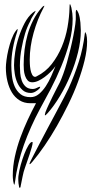

<svg xmlns="http://www.w3.org/2000/svg" viewBox="-20 -493 436 917"><path d="M366 -347Q366 -297 352.5 -242.5Q339 -188 317 -135Q295 -82 266.5 -34.5Q238 13 208 47Q197 59 195 58Q193 57 197 43Q203 27 212.5 7Q222 -13 231.5 -32.5Q241 -52 250.5 -70Q260 -88 266 -100Q273 -115 282 -139.5Q291 -164 299.5 -194Q308 -224 316 -257Q324 -290 330 -320.5Q336 -351 339.5 -376.5Q343 -402 342 -418Q341 -436 342.5 -441.5Q344 -447 346 -445.5Q348 -444 350.5 -439Q353 -434 355 -430Q362 -410 364 -385Q366 -360 366 -347ZM169 -71Q162 -63 150 -56Q138 -49 127 -49Q103 -49 87.5 -63Q72 -77 63 -97.5Q54 -118 50.5 -141Q47 -164 47 -182Q47 -209 52.5 -244.5Q58 -280 69.5 -315.5Q81 -351 97.5 -382.5Q114 -414 137 -433Q143 -437 148 -440.5Q153 -444 145 -430Q139 -419 133.5 -411Q128 -403 125 -393Q109 -364 99.5 -332Q90 -300 84 -267Q75 -223 75 -179Q75 -163 76.5 -144Q78 -125 84 -108Q90 -91 102.5 -79.5Q115 -68 137 -68Q143 -68 151 -71Q159 -74 164 -77Q172 -80 172 -78Q172 -76 169 -71ZM392 -330Q396 -315 396 -295Q396 -254 384 -204.5Q372 -155 352.5 -102Q333 -49 306.5 5Q280 59 251.5 109Q223 159 193 202.5Q163 246 136 278Q135 279 132.5 282Q130 285 127.5 287.5Q125 290 123 291Q121 292 121 288Q121 286 133.5 261.5Q146 237 165 200.5Q184 164 206.5 121.5Q229 79 250 40Q271 1 286.5 -29Q302 -59 307 -70Q336 -134 356.5 -198.5Q377 -263 385 -332Q386 -340 386.5 -340.5Q387 -341 392 -330ZM327 -404Q327 -348 311.5 -290.5Q296 -233 273 -177Q250 -121 222.5 -68.5Q195 -16 170 29Q125 113 94 199.5Q63 286 51 380Q49 391 48 389Q47 389 45.5 383.5Q44 378 43 371.5Q42 365 41.5 358Q41 351 41 346Q41 301 51 255Q61 209 77 165Q93 121 112.5 79Q132 37 152 0H125Q95 0 73 -14Q51 -28 37 -51Q23 -74 15.5 -105Q8 -136 8 -170Q8 -183 11 -206.5Q14 -230 20 -255.5Q26 -281 35 -305.5Q44 -330 55 -345Q63 -356 64 -354Q65 -352 62 -341Q49 -303 41.5 -262Q34 -221 34 -181Q34 -158 37 -131Q40 -104 49.5 -81.5Q59 -59 77 -44Q95 -29 126 -29Q148 -29 166 -44Q184 -59 198.5 -81Q213 -103 224.5 -129Q236 -155 245 -177Q235 -163 221.5 -149.5Q208 -136 193 -125Q178 -114 163 -107Q148 -100 134 -100Q120 -100 112 -109Q104 -118 99.5 -131.5Q95 -145 94 -159Q93 -173 93 -184Q93 -220 97.5 -256.5Q102 -293 112 -328.5Q122 -364 138.5 -396.5Q155 -429 179 -456Q181 -459 184 -461.5Q187 -464 189.5 -465Q192 -466 192 -464.5Q192 -463 188 -456Q159 -402 140.5 -336Q122 -270 122 -208Q122 -202 122.5 -188.5Q123 -175 125.5 -161Q128 -147 133.5 -136.5Q139 -126 148 -126Q151 -126 156 -129Q198 -150 227 -187Q256 -224 275 -269.5Q294 -315 302.5 -363.5Q311 -412 312 -456Q312 -472 314 -473Q316 -474 321 -456Q327 -427 327 -404ZM136 188Q136 195 131.5 211Q127 227 121 245Q115 263 109 280Q103 297 100 306Q92 328 88 349.5Q84 371 79 394Q79 396 78 400Q77 404 74 404Q72 404 71 399Q70 394 70 392Q68 384 67.5 370Q67 356 68 348Q71 323 79 294.5Q87 266 96.5 241.5Q106 217 116 201Q126 185 133 185Q136 185 136 188Z"/></svg>

Font: mr_AkronimG
Style: Regular
Weight: 400
Version: Version 1.002 April 14, 2020